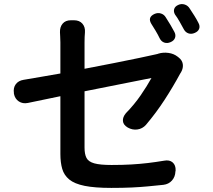

<svg xmlns="http://www.w3.org/2000/svg" viewBox="-20 -865 1040 938"><path d="M735 -797Q751 -804 766.5 -799Q782 -794 790 -780Q801 -763 813 -743Q825 -723 832 -709Q840 -694 835 -680Q830 -666 813 -659Q797 -652 782.5 -657Q768 -662 760 -678Q752 -695 740 -715Q728 -735 719 -749Q700 -781 735 -797ZM851 -841Q866 -848 882 -843Q898 -838 907 -823Q918 -807 930 -787.5Q942 -768 949 -754Q958 -738 953 -724.5Q948 -711 931 -704Q915 -697 900.5 -702Q886 -707 878 -722Q869 -739 857 -760Q845 -781 835 -794Q827 -808 831 -821Q835 -834 851 -841ZM853 -584Q870 -571 873 -552Q876 -533 865 -513Q864 -511 860 -505Q826 -442 784.5 -378Q743 -314 693 -255Q676 -236 651.5 -232.5Q627 -229 604 -242Q582 -255 580.5 -274Q579 -293 595 -312Q636 -354 667 -399Q698 -444 720 -484L393 -419V-144Q393 -112 402.5 -93.5Q412 -75 440.5 -67Q469 -59 525 -59Q579 -59 621.5 -61.5Q664 -64 702 -68.5Q740 -73 782 -80Q808 -85 823.5 -71.5Q839 -58 838 -32L837 -27Q836 -1 820 17Q804 35 778 38Q739 42 702.5 45.5Q666 49 623.5 51Q581 53 524 53Q443 53 393.5 43Q344 33 318.5 12Q293 -9 284 -40Q275 -71 275 -113V-395L116 -362Q91 -357 72 -369.5Q53 -382 48 -407V-410Q44 -436 57 -453.5Q70 -471 95 -475Q131 -481 177 -489Q223 -497 275 -506V-658Q275 -673 274 -687Q273 -701 273 -707Q272 -733 286 -749.5Q300 -766 326 -766H342Q368 -766 382.5 -749.5Q397 -733 395 -707Q394 -699 393.5 -684Q393 -669 393 -658V-529Q468 -543 537.5 -557Q607 -571 660.5 -582Q714 -593 739 -599Q748 -601 750 -601.5Q752 -602 754 -603Q777 -610 803 -606.5Q829 -603 848 -588Z"/></svg>

Font: Chiron GoRound TC SB
Style: Regular
Weight: 500
Designer: Ryoko NISHIZUKA 西塚涼子 (kana, bopomofo & ideographs); Paul D. Hunt (Latin, Greek & Cyrillic); Sandoll Communications 산돌커뮤니
Foundry: Adobe
Version: Version 1.000;hotconv 1.1.1;makeotfexe 2.6.0